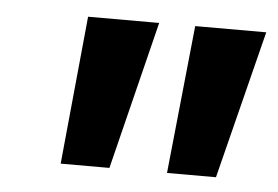

<svg xmlns="http://www.w3.org/2000/svg" viewBox="-33 -753 532 368"><g transform="rotate(5 233.0 -569.5)"><path d="M189 -426.8H95.2L123 -711.9H259.8ZM394 -426.8H299.8L329.1 -711.9H465.8Z"/></g></svg>

Font: Creato Display
Style: Bold Italic
Weight: 700
Italic angle: -10°
Version: Version 1.000